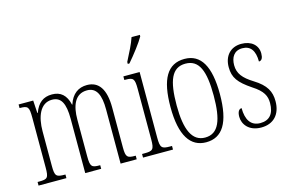

<svg xmlns="http://www.w3.org/2000/svg" viewBox="-96 -994 1866 1232"><g transform="rotate(-15 836.5 -378.0)"><path d="M26 0H211V-24H209C150 -24 141 -31 141 -100V-330C141 -425 172 -510 251 -510C311 -510 336 -464 336 -360V0H442V-24H439C386 -24 376 -31 376 -100V-345C376 -434 402 -510 484 -510C547 -510 571 -456 571 -360V0H678V-24H676C623 -24 612 -30 612 -96V-361C612 -484 570 -543 492 -543C436 -543 392 -514 370 -446H368C353 -512 317 -543 260 -543C202 -543 165 -515 142 -452H139L134 -536H37V-512H39C93 -512 100 -503 100 -431V-101C100 -31 92 -24 36 -24H26Z M781 -619V-606H792C832 -652 885 -721 904 -756V-766H849C834 -721 810 -676 781 -619ZM720 0H919V-24H906C851 -24 841 -32 841 -100V-536H733V-512H740C793 -512 801 -503 801 -434V-99C801 -31 791 -24 735 -24H720Z M1138 10C1245 10 1302 -75 1302 -267C1302 -450 1249 -543 1140 -543C1026 -543 974 -452 974 -267C974 -77 1034 10 1138 10ZM1139 -21C1053 -21 1015 -106 1015 -267C1015 -431 1047 -512 1138 -512C1229 -512 1261 -431 1261 -267C1261 -106 1229 -21 1139 -21Z M1504 10C1586 10 1635 -43 1635 -130C1635 -194 1611 -241 1533 -289C1467 -330 1438 -366 1438 -421C1438 -472 1461 -513 1516 -513C1571 -513 1598 -475 1598 -403C1617 -403 1626 -420 1626 -450C1626 -504 1584 -542 1517 -542C1446 -542 1401 -493 1401 -418C1401 -348 1430 -310 1513 -254C1582 -210 1598 -174 1598 -128C1598 -55 1565 -19 1505 -19C1442 -19 1413 -66 1413 -143C1397 -143 1384 -128 1384 -93C1384 -44 1421 10 1504 10Z"/></g></svg>

Font: Noto Serif Armenian ExtraCondensed ExtraLight
Style: Regular
Weight: 200
Width: 2
Designer: Monotype Design Team
Foundry: Monotype Imaging Inc.
Version: Version 2.008